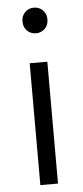

<svg xmlns="http://www.w3.org/2000/svg" viewBox="-54 -782 351 813"><g transform="rotate(-5 121.5 -375.5)"><path d="M84 0V-518H159V0ZM122 -642Q100 -642 84.5 -657Q69 -672 69 -697Q69 -721 84.5 -736Q100 -751 122 -751Q144 -751 159.5 -736Q175 -721 175 -697Q175 -672 159.5 -657Q144 -642 122 -642Z"/></g></svg>

Font: Ubuntu Sans
Style: Regular
Weight: 400
Designer: Dalton Maag Ltd
Foundry: Dalton Maag Ltd
Version: Version 1.006; ttfautohint (v1.8.4.7-5d5b)